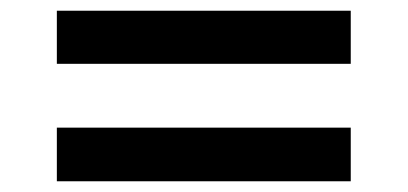

<svg xmlns="http://www.w3.org/2000/svg" viewBox="-20 -447 760 358"><path d="M86 -328V-427H634V-328ZM86 -109V-209H634V-109Z"/></svg>

Font: Archivo SemiBold Expanded SemiBold
Style: Regular
Weight: 600
Width: 7
Version: Version 2.001